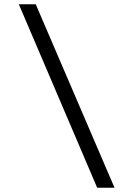

<svg xmlns="http://www.w3.org/2000/svg" viewBox="-20 -706 633 897"><path d="M147 -686 515 171H434L68 -686Z"/></svg>

Font: Chivo
Style: Italic
Weight: 400
Italic angle: -8.05°
Designer: Hector Gatti
Foundry: Omnibus-Type
Version: Version 1.007